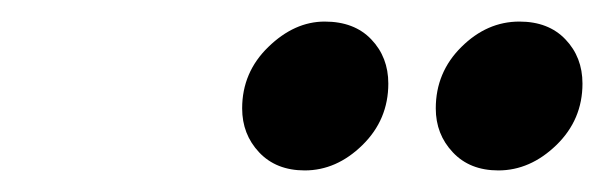

<svg xmlns="http://www.w3.org/2000/svg" viewBox="-20 -745 560 178"><path d="M442 -587Q415.5 -587 399.8 -603.8Q384 -620.5 384 -644.5Q384 -678 407.8 -701.5Q431.5 -725 461.5 -725Q488.5 -725 504.2 -708.5Q520 -692 520 -667.5Q520 -634 495.8 -610.5Q471.5 -587 442 -587ZM262.5 -587Q236 -587 220.2 -603.8Q204.5 -620.5 204.5 -644.5Q204.5 -678 228.8 -701.5Q253 -725 281 -725Q308.5 -725 324.2 -708.5Q340 -692 340 -667.5Q340 -634 316 -610.5Q292 -587 262.5 -587Z"/></svg>

Font: Overpass
Style: Bold Italic
Weight: 700
Italic angle: -10°
Designer: Delve Withrington, Dave Bailey, Thomas Jockin
Foundry: Delve Fonts LLC
Version: Version 4.000; ttfautohint (v1.8.3)